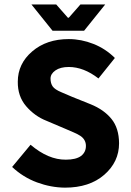

<svg xmlns="http://www.w3.org/2000/svg" viewBox="-20 -842 596 874"><path d="M348.6 -131.8Q371.1 -148.9 371.1 -177.7Q371.1 -206.5 345.7 -223.6Q333 -231.9 315.4 -239.3Q297.9 -246.6 276.9 -255.9L191.9 -292Q138.2 -313 99.1 -358.4Q60.1 -403.8 61 -470.2Q61 -551.8 126.5 -607.9Q191.9 -664.1 293 -664.1Q349.6 -664.1 405.3 -642.1Q460.9 -620.1 502.9 -578.1L428.2 -484.9Q360.8 -537.1 293 -537.1Q254.9 -537.1 232.4 -521.5Q210 -505.9 210 -484.4Q210 -462.9 219.7 -448.7Q229.5 -434.6 258.8 -422.4Q288.1 -410.2 309.1 -400.9L393.1 -367.2Q453.1 -342.8 487.3 -300.8Q521.5 -258.8 522 -189.9Q522 -105 454.6 -46.4Q387.2 12.2 275.9 12.2Q211.9 11.7 148.4 -11.7Q85 -35.2 35.2 -82L119.1 -183.1Q200.2 -114.3 279.8 -115.2Q325.7 -115.2 348.6 -131.8ZM459 -821.8 362.8 -702.1H219.2L123 -821.8H235.8L289.1 -761.2H293L346.2 -821.8Z"/></svg>

Font: SourceSansPro-Bold
Style: Bold
Weight: 700
Designer: Paul D. Hunt
Foundry: Adobe Systems Incorporated
Version: Version 1.050;PS Version 1.000;hotconv 1.0.70;makeotf.lib2.5